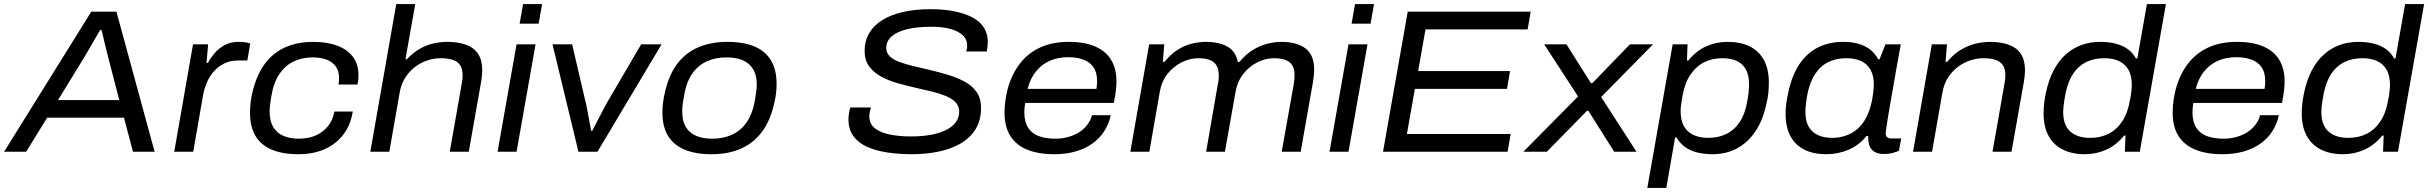

<svg xmlns="http://www.w3.org/2000/svg" viewBox="-42 -743 11888 940"><path d="M-22 0 405 -686H528L715 0H609L565 -167H189L86 0ZM242 -253H542L488 -461Q485 -475 480 -493.5Q475 -512 470.5 -531.5Q466 -551 462 -568.5Q458 -586 455 -596H448Q436 -576 421 -549.5Q406 -523 392 -499Q378 -475 369 -460Z M811 0 903 -526H977L969 -435H976Q988 -458 1007.5 -481.5Q1027 -505 1056.5 -521.5Q1086 -538 1125 -538Q1143 -538 1158 -536Q1173 -534 1183 -530L1169 -447H1125Q1086 -447 1056.5 -432.5Q1027 -418 1005.5 -394Q984 -370 971 -339.5Q958 -309 952 -276L904 0Z M1419 12Q1341 12 1288 -10.5Q1235 -33 1208.5 -78Q1182 -123 1182 -191Q1182 -219 1185.5 -246Q1189 -273 1196 -300Q1210 -356 1235 -400.5Q1260 -445 1296.5 -475.5Q1333 -506 1382 -522Q1431 -538 1491 -538Q1560 -538 1610 -519Q1660 -500 1686.5 -464Q1713 -428 1713 -375Q1713 -364 1712 -352.5Q1711 -341 1708 -329H1615Q1617 -338 1617.5 -346Q1618 -354 1618 -361Q1618 -395 1602 -417.5Q1586 -440 1557 -451Q1528 -462 1489 -462Q1438 -462 1396.5 -442.5Q1355 -423 1326.5 -381.5Q1298 -340 1287 -275Q1284 -257 1282 -243Q1280 -229 1279 -218.5Q1278 -208 1278 -197Q1278 -151 1295.5 -121.5Q1313 -92 1345 -78Q1377 -64 1422 -64Q1467 -64 1503 -79.5Q1539 -95 1563.5 -125Q1588 -155 1595 -197H1685Q1675 -132 1639.5 -85Q1604 -38 1548 -13Q1492 12 1419 12Z M1771 0 1898 -723H1991L1943 -453H1950Q1979 -484 2011.5 -503Q2044 -522 2079 -530Q2114 -538 2148 -538Q2201 -538 2239.5 -524Q2278 -510 2298.5 -479.5Q2319 -449 2319 -399Q2319 -386 2317.5 -370.5Q2316 -355 2313 -339L2253 0H2160L2218 -330Q2220 -342 2221.5 -352.5Q2223 -363 2223 -372Q2223 -407 2209.5 -425.5Q2196 -444 2171.5 -451Q2147 -458 2115 -458Q2082 -458 2049.5 -447Q2017 -436 1989 -414.5Q1961 -393 1941.5 -362Q1922 -331 1915 -291L1864 0Z M2502 -627 2519 -723H2612L2595 -627ZM2394 0 2487 -526H2580L2487 0Z M2790 0 2663 -526H2759L2822 -256Q2827 -238 2832 -211Q2837 -184 2842.5 -155Q2848 -126 2852 -103H2858Q2869 -125 2883.5 -153Q2898 -181 2912.5 -208.5Q2927 -236 2939 -256L3097 -526H3197L2883 0Z M3441 12Q3363 12 3309.5 -10.5Q3256 -33 3228.5 -78Q3201 -123 3201 -192Q3201 -218 3204.5 -243.5Q3208 -269 3214 -294Q3233 -377 3274 -431Q3315 -485 3377 -511.5Q3439 -538 3519 -538Q3598 -538 3651.5 -515.5Q3705 -493 3732.5 -447.5Q3760 -402 3760 -333Q3760 -310 3757.5 -287Q3755 -264 3749 -240Q3731 -155 3689.5 -99Q3648 -43 3586 -15.5Q3524 12 3441 12ZM3445 -64Q3500 -64 3543 -84Q3586 -104 3614.5 -146Q3643 -188 3654 -253Q3658 -274 3659.5 -287.5Q3661 -301 3662 -311Q3663 -321 3663 -329Q3663 -375 3645 -404.5Q3627 -434 3594.5 -448Q3562 -462 3515 -462Q3460 -462 3417 -442Q3374 -422 3346 -381Q3318 -340 3307 -274Q3303 -253 3301 -239Q3299 -225 3298.5 -215.5Q3298 -206 3298 -197Q3298 -151 3315.5 -121.5Q3333 -92 3366 -78Q3399 -64 3445 -64Z M4424 12Q4359 12 4302.5 3.5Q4246 -5 4203.5 -24Q4161 -43 4136.5 -76Q4112 -109 4112 -158Q4112 -172 4114.5 -188Q4117 -204 4121 -217H4222Q4219 -208 4216.5 -196Q4214 -184 4214 -173Q4214 -138 4239.5 -116.5Q4265 -95 4311.5 -85Q4358 -75 4420 -75Q4468 -75 4510 -82Q4552 -89 4584.5 -104Q4617 -119 4635.5 -142Q4654 -165 4654 -196Q4654 -224 4636 -242.5Q4618 -261 4587.5 -273.5Q4557 -286 4519.5 -295Q4482 -304 4442 -313Q4398 -323 4353.5 -335.5Q4309 -348 4272 -368Q4235 -388 4213 -418.5Q4191 -449 4191 -494Q4191 -542 4213 -580Q4235 -618 4276.5 -644Q4318 -670 4377.5 -684Q4437 -698 4512 -698Q4584 -698 4636.5 -686.5Q4689 -675 4724.5 -654.5Q4760 -634 4777 -604.5Q4794 -575 4794 -539Q4794 -530 4793 -519Q4792 -508 4789 -491H4688Q4692 -503 4692.5 -510Q4693 -517 4693 -521Q4693 -563 4647 -587.5Q4601 -612 4516 -612Q4448 -612 4399 -600Q4350 -588 4323.5 -565Q4297 -542 4297 -508Q4297 -484 4314 -467.5Q4331 -451 4360.5 -440Q4390 -429 4427 -420Q4464 -411 4504 -402Q4551 -391 4596.5 -377.5Q4642 -364 4679.5 -344Q4717 -324 4739 -293Q4761 -262 4761 -215Q4761 -153 4734 -110Q4707 -67 4660 -40Q4613 -13 4552 -0.5Q4491 12 4424 12Z M5120 12Q5041 12 4986.5 -10.5Q4932 -33 4904 -78Q4876 -123 4876 -191Q4876 -223 4880.5 -253Q4885 -283 4892 -310Q4912 -381 4951.5 -432Q4991 -483 5050.5 -510.5Q5110 -538 5191 -538Q5270 -538 5322 -514.5Q5374 -491 5399 -448Q5424 -405 5424 -345Q5424 -327 5421.5 -302.5Q5419 -278 5411 -239H4977Q4975 -226 4974 -215Q4973 -204 4973 -194Q4973 -147 4991 -118.5Q5009 -90 5043 -77Q5077 -64 5125 -64Q5157 -64 5186.5 -72Q5216 -80 5239.5 -94.5Q5263 -109 5280 -130.5Q5297 -152 5304 -179H5396Q5387 -137 5365 -102Q5343 -67 5308 -41.5Q5273 -16 5225.5 -2Q5178 12 5120 12ZM4989 -308H5326Q5328 -319 5328.5 -329Q5329 -339 5329 -348Q5329 -389 5311 -414.5Q5293 -440 5261 -451.5Q5229 -463 5187 -463Q5138 -463 5098 -445.5Q5058 -428 5030 -393.5Q5002 -359 4989 -308Z M5492 0 5584 -526H5658L5651 -440H5659Q5689 -477 5722.5 -498.5Q5756 -520 5791.5 -529Q5827 -538 5861 -538Q5926 -538 5967 -515Q6008 -492 6018 -440H6026Q6057 -477 6091 -498Q6125 -519 6161 -528.5Q6197 -538 6232 -538Q6307 -538 6349.5 -506Q6392 -474 6392 -401Q6392 -388 6390.5 -373Q6389 -358 6386 -341L6326 0H6233L6292 -331Q6294 -343 6295 -354Q6296 -365 6296 -374Q6296 -408 6283 -426Q6270 -444 6247 -451Q6224 -458 6195 -458Q6154 -458 6114 -438Q6074 -418 6045 -381Q6016 -344 6007 -293L5955 0H5863L5920 -329Q5923 -342 5924 -352.5Q5925 -363 5925 -373Q5925 -407 5912 -425.5Q5899 -444 5876.5 -451Q5854 -458 5824 -458Q5784 -458 5743.5 -438Q5703 -418 5674 -381.5Q5645 -345 5636 -293L5585 0Z M6575 -627 6592 -723H6685L6668 -627ZM6467 0 6560 -526H6653L6560 0Z M6729 0 6850 -686H7452L7437 -599H6937L6901 -395H7351L7336 -308H6885L6846 -87H7354L7339 0Z M7416 0 7684 -271 7518 -526H7627L7747 -336H7754L7938 -526H8051L7797 -268L7970 0H7861L7734 -201H7728L7531 0Z M8023 177 8147 -526H8220L8217 -447H8224Q8262 -494 8311 -516Q8360 -538 8415 -538Q8480 -538 8525 -515.5Q8570 -493 8594 -448.5Q8618 -404 8618 -338Q8618 -314 8615.5 -288Q8613 -262 8606 -235Q8589 -154 8552 -99.5Q8515 -45 8462 -16.5Q8409 12 8342 12Q8302 12 8267.5 3.5Q8233 -5 8207.5 -23.5Q8182 -42 8166 -70H8159L8116 177ZM8321 -68Q8371 -68 8410.5 -87.5Q8450 -107 8476.5 -147.5Q8503 -188 8513 -252Q8517 -273 8518.5 -287.5Q8520 -302 8520.5 -312.5Q8521 -323 8521 -332Q8521 -376 8505 -404Q8489 -432 8460 -445Q8431 -458 8390 -458Q8340 -458 8300 -437.5Q8260 -417 8233 -376Q8206 -335 8195 -272Q8192 -254 8190 -241.5Q8188 -229 8187 -219Q8186 -209 8186 -200Q8186 -152 8203.5 -123Q8221 -94 8251.5 -81Q8282 -68 8321 -68Z M8898 12Q8836 12 8791.5 -10.5Q8747 -33 8723.5 -77Q8700 -121 8700 -187Q8700 -213 8703.5 -238Q8707 -263 8713 -290Q8731 -375 8768.5 -430Q8806 -485 8860 -511.5Q8914 -538 8982 -538Q9023 -538 9055.5 -529Q9088 -520 9113 -501Q9138 -482 9153 -453H9160L9189 -526H9264L9242 -405Q9235 -363 9227.5 -320.5Q9220 -278 9213 -239Q9206 -200 9201 -168Q9196 -136 9193 -115.5Q9190 -95 9190 -90Q9190 -78 9197 -71.5Q9204 -65 9219 -65H9266L9255 -5Q9245 0 9225 5.5Q9205 11 9181 11Q9151 11 9132.5 -1.5Q9114 -14 9108 -37Q9106 -46 9105 -56Q9104 -66 9104 -77L9097 -78Q9060 -32 9008.5 -10Q8957 12 8898 12ZM8929 -68Q8962 -68 8993.5 -78.5Q9025 -89 9051 -111Q9077 -133 9095.5 -169Q9114 -205 9124 -256Q9127 -274 9128.5 -287Q9130 -300 9131 -310Q9132 -320 9132 -329Q9132 -372 9116 -401Q9100 -430 9070 -444Q9040 -458 8997 -458Q8949 -458 8910 -439.5Q8871 -421 8844 -380Q8817 -339 8805 -273Q8802 -252 8800 -238Q8798 -224 8797.5 -213.5Q8797 -203 8797 -194Q8797 -131 8831.5 -99.5Q8866 -68 8929 -68Z M9324 0 9416 -526H9490L9483 -440H9491Q9521 -477 9556.5 -498.5Q9592 -520 9629 -529Q9666 -538 9701 -538Q9754 -538 9792.5 -524Q9831 -510 9851.5 -479.5Q9872 -449 9872 -399Q9872 -386 9870.5 -370.5Q9869 -355 9866 -339L9806 0H9713L9771 -330Q9773 -342 9774.5 -353Q9776 -364 9776 -373Q9776 -407 9762.5 -425.5Q9749 -444 9724.5 -451Q9700 -458 9668 -458Q9636 -458 9603 -447Q9570 -436 9542 -414.5Q9514 -393 9494.5 -362Q9475 -331 9468 -291L9417 0Z M10166 12Q10101 12 10055.5 -11.5Q10010 -35 9986.5 -79.5Q9963 -124 9963 -188Q9963 -212 9966 -238Q9969 -264 9975 -292Q9988 -352 10012 -398Q10036 -444 10070 -475Q10104 -506 10146.5 -522Q10189 -538 10241 -538Q10281 -538 10315 -529.5Q10349 -521 10374.5 -503Q10400 -485 10415 -457H10422L10469 -723H10562L10434 0H10361L10364 -79H10357Q10320 -33 10270.5 -10.5Q10221 12 10166 12ZM10191 -68Q10242 -68 10282 -88.5Q10322 -109 10349 -150.5Q10376 -192 10386 -254Q10390 -272 10391.5 -285Q10393 -298 10394 -308Q10395 -318 10395 -326Q10395 -374 10377.5 -403Q10360 -432 10330 -445Q10300 -458 10261 -458Q10210 -458 10171.5 -439Q10133 -420 10108 -382.5Q10083 -345 10071 -288Q10067 -267 10064.5 -251Q10062 -235 10060.5 -221Q10059 -207 10059 -195Q10059 -130 10094 -99Q10129 -68 10191 -68Z M10839 12Q10760 12 10705.5 -10.5Q10651 -33 10623 -78Q10595 -123 10595 -191Q10595 -223 10599.5 -253Q10604 -283 10611 -310Q10631 -381 10670.5 -432Q10710 -483 10769.5 -510.5Q10829 -538 10910 -538Q10989 -538 11041 -514.5Q11093 -491 11118 -448Q11143 -405 11143 -345Q11143 -327 11140.5 -302.5Q11138 -278 11130 -239H10696Q10694 -226 10693 -215Q10692 -204 10692 -194Q10692 -147 10710 -118.5Q10728 -90 10762 -77Q10796 -64 10844 -64Q10876 -64 10905.5 -72Q10935 -80 10958.5 -94.5Q10982 -109 10999 -130.5Q11016 -152 11023 -179H11115Q11106 -137 11084 -102Q11062 -67 11027 -41.5Q10992 -16 10944.5 -2Q10897 12 10839 12ZM10708 -308H11045Q11047 -319 11047.5 -329Q11048 -339 11048 -348Q11048 -389 11030 -414.5Q11012 -440 10980 -451.5Q10948 -463 10906 -463Q10857 -463 10817 -445.5Q10777 -428 10749 -393.5Q10721 -359 10708 -308Z M11430 12Q11365 12 11319.5 -11.5Q11274 -35 11250.5 -79.5Q11227 -124 11227 -188Q11227 -212 11230 -238Q11233 -264 11239 -292Q11252 -352 11276 -398Q11300 -444 11334 -475Q11368 -506 11410.5 -522Q11453 -538 11505 -538Q11545 -538 11579 -529.5Q11613 -521 11638.5 -503Q11664 -485 11679 -457H11686L11733 -723H11826L11698 0H11625L11628 -79H11621Q11584 -33 11534.5 -10.5Q11485 12 11430 12ZM11455 -68Q11506 -68 11546 -88.5Q11586 -109 11613 -150.5Q11640 -192 11650 -254Q11654 -272 11655.5 -285Q11657 -298 11658 -308Q11659 -318 11659 -326Q11659 -374 11641.5 -403Q11624 -432 11594 -445Q11564 -458 11525 -458Q11474 -458 11435.5 -439Q11397 -420 11372 -382.5Q11347 -345 11335 -288Q11331 -267 11328.5 -251Q11326 -235 11324.5 -221Q11323 -207 11323 -195Q11323 -130 11358 -99Q11393 -68 11455 -68Z"/></svg>

Font: Archivo SemiExpanded
Style: Italic
Weight: 400
Width: 6
Italic angle: -10°
Designer: Hector Gatti
Foundry: Omnibus-Type
Version: Version 2.001